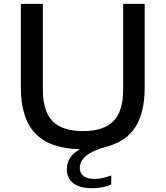

<svg xmlns="http://www.w3.org/2000/svg" viewBox="-20 -760 854 990"><path d="M726 -740V-308Q726 -181.5 679.5 -107Q633 -32.5 535 -5.5Q458 15.5 424.8 43Q391.5 70.5 391.5 105.5Q391.5 133 411 147.8Q430.5 162.5 469 162.5Q487.5 162.5 507 158.2Q526.5 154 553.5 145V192.5Q506 210.5 456.5 210.5Q391 210.5 357.8 184.8Q324.5 159 324.5 112Q324.5 82 340.5 55.8Q356.5 29.5 392 9.5Q235.5 6 161.5 -72.5Q87.5 -151 87.5 -308V-740H201V-297.5Q201 -186 251.5 -135Q302 -84 408 -84Q514 -84 564.5 -135Q615 -186 615 -297.5V-740Z"/></svg>

Font: Encode Sans Expanded Medium
Style: Regular
Weight: 500
Width: 7
Designer: Multiple Designers
Foundry: Impallari Type
Version: Version 2.000